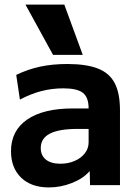

<svg xmlns="http://www.w3.org/2000/svg" viewBox="-20 -810 600 840"><path d="M193.6 10Q116.7 10 72.4 -32.8Q28.1 -75.7 28.1 -148.4Q28.1 -238.1 98.7 -286.9Q169.4 -335.6 299.1 -335.6H367.7Q367.7 -384.3 342.6 -403.9Q317.5 -423.5 256.7 -423.5Q207.6 -423.5 161.3 -411.6Q114.9 -399.6 67.1 -374.3L51 -482.3Q101.5 -506.8 155.6 -518.4Q209.6 -530 274.6 -530Q358 -530 408.7 -510Q459.4 -490.1 482.2 -445.7Q504.9 -401.3 504.9 -328.3V0H373.9L372.6 -59.9H370.7Q343.2 -28.3 294.2 -9.2Q245.3 10 193.6 10ZM244.2 -93.7Q278.9 -93.7 307 -106.1Q335.1 -118.4 351.4 -139.6Q367.7 -160.7 367.7 -187.4V-246H319.1Q238.3 -246 198.3 -225.4Q158.3 -204.7 158.3 -162.3Q158.3 -130.1 180.6 -111.9Q203 -93.7 244.2 -93.7ZM212 -570 91.3 -790H261.3L342 -570Z"/></svg>

Font: M PLUS 2 Thin
Style: Regular
Weight: 100
Designer: Coji Morishita
Foundry: UNDERFOREST DESIGN
Version: Version 1.001